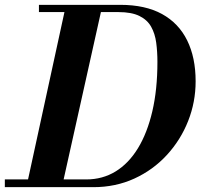

<svg xmlns="http://www.w3.org/2000/svg" viewBox="-61 -774 851 794"><path d="M-41 0V-32H296Q363 -32 417 -65Q471 -98 509.5 -161Q548 -224 569 -314Q590 -404 590 -518Q590 -560 585 -597.5Q580 -635 564 -663.5Q548 -692 515.5 -708Q483 -724 429 -724H100V-754H436Q540 -754 609 -716Q678 -678 713 -607Q748 -536 748 -438Q748 -352 717 -273.5Q686 -195 629 -133Q572 -71 494.5 -35.5Q417 0 325 0ZM48 0 212 -754H363L195 0Z"/></svg>

Font: Libre Bodoni
Style: Bold Italic
Weight: 700
Italic angle: -13°
Version: Version 2.005;gftools[0.9.23]